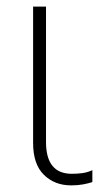

<svg xmlns="http://www.w3.org/2000/svg" viewBox="-20 -550 326 580"><path d="M195 10Q145 10 112.5 -22Q80 -54 80 -118V-530H119V-121Q119 -25 197 -25Q213 -25 228.5 -27Q244 -29 259 -36V0Q247 4 231 7Q215 10 195 10Z"/></svg>

Font: Noto Sans ExtraLight
Style: Regular
Weight: 200
Designer: Monotype Design Team
Foundry: Monotype Imaging Inc.
Version: Version 2.007